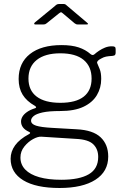

<svg xmlns="http://www.w3.org/2000/svg" viewBox="-20 -763 626 958"><path d="M538 -532Q549 -532 553 -529Q557 -526 557 -518V-500Q557 -493 554 -489Q551 -485 540 -484Q521 -483 509 -480.5Q497 -478 485 -471Q461 -459 465 -448Q470 -436 477.5 -418Q485 -400 485 -369Q485 -325 463.5 -288.5Q442 -252 397 -230.5Q352 -209 280 -209Q224 -209 192.5 -202Q161 -195 148 -184Q135 -173 135 -161Q135 -144 160 -136Q185 -128 240 -125L362 -118Q444 -114 482 -78Q520 -42 520 18Q520 93 456 134Q392 175 277 175Q159 175 96 136.5Q33 98 33 29Q33 -7 55.5 -38Q78 -69 125 -94Q136 -100 125 -105Q105 -114 95 -127Q85 -140 85 -157Q85 -169 92 -181Q99 -193 114.5 -204Q130 -215 155 -223Q161 -225 160 -228.5Q159 -232 154 -235Q113 -258 93 -290.5Q73 -323 73 -369Q73 -449 129.5 -493.5Q186 -538 287 -538Q338 -538 372.5 -526.5Q407 -515 432 -493Q437 -489 441.5 -488.5Q446 -488 451 -492Q461 -501 474.5 -510Q488 -519 504 -525.5Q520 -532 538 -532ZM281 -250Q359 -250 398 -281Q437 -312 437 -371Q437 -431 397.5 -464Q358 -497 281 -497Q205 -497 163.5 -464Q122 -431 122 -371Q122 -312 163 -281Q204 -250 281 -250ZM186 -81Q169 -82 145 -69Q121 -56 101.5 -32Q82 -8 82 23Q82 58 106 83Q130 108 175.5 121Q221 134 286 134Q376 134 423 106.5Q470 79 470 20Q470 -19 445.5 -43Q421 -67 360 -70ZM352 -647 294 -696Q287 -702 284.5 -702Q282 -702 274 -696L213 -647Q208 -643 205 -642Q202 -641 197 -641H156Q151 -641 150.5 -644Q150 -647 154 -651L254 -733Q259 -738 263.5 -740.5Q268 -743 275 -743H298Q304 -743 308 -740Q312 -737 315 -734L413 -651Q426 -641 412 -641H367Q363 -641 359.5 -642.5Q356 -644 352 -647Z"/></svg>

Font: Libre Franklin ExtraLight
Style: Regular
Weight: 250
Designer: Pablo Impallari, Rodrigo Fuenzalida, Nhung Nguyen
Foundry: Impallari Type
Version: Version 3.000